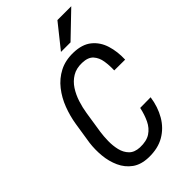

<svg xmlns="http://www.w3.org/2000/svg" viewBox="-275 -1004 1101 1101"><g transform="rotate(-45 275.0 -453.5)"><path d="M406.2 -225.6 491.7 -226.6Q481.9 -157.7 450.4 -103.5Q418.9 -49.3 366.5 -18.8Q314 11.7 240.2 9.8Q180.2 8.3 141.8 -19.5Q103.5 -47.4 83.3 -91.8Q63 -136.2 58.1 -188.2Q53.2 -240.2 59.6 -290L80.1 -421.4Q88.9 -477.1 109.4 -531Q129.9 -585 164.1 -628.4Q198.2 -671.9 246.6 -697Q294.9 -722.2 358.9 -720.7Q428.7 -719.2 469.5 -686Q510.3 -652.8 526.9 -599.1Q543.5 -545.4 541 -482.4L453.1 -482.9Q454.6 -521.5 449 -557.9Q443.4 -594.2 421.9 -618.4Q400.4 -642.6 353.5 -644Q307.6 -645.5 274.9 -625.7Q242.2 -606 220.7 -572.8Q199.2 -539.6 186.5 -500Q173.8 -460.4 168 -422.4L147.5 -289.6Q143.1 -258.8 142.3 -221.2Q141.6 -183.6 149.9 -148.9Q158.2 -114.3 180.7 -91.3Q203.1 -68.4 245.1 -66.4Q297.9 -64.5 329.6 -85.4Q361.3 -106.4 378.9 -143.3Q396.5 -180.2 406.2 -225.6ZM312 -773.9 426.8 -917.5H539.1L389.6 -773.9Z"/></g></svg>

Font: Roboto Condensed
Style: Italic
Weight: 400
Italic angle: -12°
Designer: Christian Robertson
Foundry: Google
Version: Version 3.0